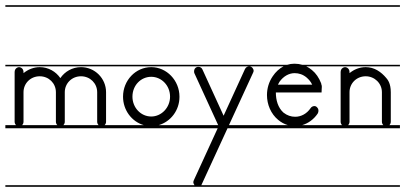

<svg xmlns="http://www.w3.org/2000/svg" viewBox="-23 -483 1551 735"><path d="M129 -226C106 -226 84 -217 67 -203V-207C67 -214 64 -220 59 -223C56 -225 53 -226 50 -226C47 -226 44 -225 41 -223C36 -220 33 -214 33 -207V-150V-130V-17C33 -12.1 35 -7.3 38.4 -4H-2.5V8H417V-4H377.6C381 -7.3 383 -12.1 383 -17V-130C383 -183 340 -226 287 -226C254 -226 225 -209 208 -184C191 -209 162 -226 129 -226ZM-2.5 226V232H417V226ZM-2.5 -235V-229H417V-235ZM-2.5 -463V-457H417V-463ZM61.6 -4C65 -7.3 67 -12.1 67 -17V-130C67 -164 94 -191 129 -191C164 -191 191 -164 191 -130V-17C191 -12.1 193 -7.3 196.4 -4ZM219.6 -4C223 -7.3 225 -12.1 225 -17V-130C225 -164 252 -191 287 -191C322 -191 349 -164 349 -130V-17C349 -12.1 351 -7.3 354.4 -4Z M556 -189C595 -189 628 -156 628 -113C628 -71 595 -37 556 -37C516 -37 484 -71 484 -113C484 -156 516 -189 556 -189ZM556 -226C496 -226 448 -175 448 -113C448 -61.2 481.4 -17.2 527.4 -4H414.5V8H703V-4H584.5C630 -17 664 -60.3 664 -112V-113C664 -175 615 -226 556 -226ZM414.5 226V232H703V226ZM414.5 -235V-229H703V-235ZM414.5 -463V-457H703V-463Z M700.5 -235V-229H931C924 -229 918 -225 915 -219L833 -40L752 -217C749 -224 743 -227 737 -227C734 -227 732 -227 730 -226C723 -223 720 -217 720 -210C720 -208 720 -205 721 -203L812.2 -4H700.5V8H810.3L719 207C718 210 717 212 717 215C717 218 719 222 721 225C721.3 225.3 721.5 225.7 721.8 226H700.5V232H735H966V226H747.4C748.8 224.3 749.6 222.4 750 221L848 8H966V-4H853.5L946 -205C947 -207 948 -210 948 -212C948 -215 947 -218 945 -221C942 -226 937 -229 931 -229H966V-235ZM700.5 -463V-457H966V-463Z M1105 -203C1121 -203 1137 -198 1151 -186C1160 -178 1167 -170 1172 -159H1041C1043 -163 1045 -166 1047 -170C1062 -191 1083 -203 1105 -203ZM963.5 226V232H1248V226ZM963.5 -463V-457H1248V-463ZM1078.9 -4H963.5V8H1248V-4H1133.7C1156.7 -10.7 1177.9 -25.8 1193 -48C1196 -53 1197 -60 1195 -66C1192 -72 1187 -77 1181 -77C1175 -77 1169 -74 1166 -69C1151 -47 1129 -36 1107 -36C1091 -36 1076 -41 1062 -52C1041 -71 1033 -100 1033 -129H1208C1208 -139 1209 -145 1209 -151C1209 -154 1208 -156 1208 -159H1207C1207 -161 1207 -163 1206 -165C1198 -185 1187 -202 1171 -215C1164.3 -220.7 1157 -225.3 1149.5 -229H1248V-235H1133.9C1124.8 -237.7 1115.4 -239 1106 -239H1102C1093.4 -239 1084.9 -237.6 1076.7 -235H963.5V-229H1062.3C1046.5 -220.8 1032.2 -207.8 1021 -191C1006 -169 999 -144 999 -119C999 -83 1014 -47 1042 -24C1053.2 -14.5 1065.9 -7.9 1078.9 -4Z M1377 -226C1353 -226 1332 -217 1315 -203V-207C1315 -214 1312 -220 1307 -223C1304 -225 1301 -226 1298 -226C1295 -226 1292 -225 1289 -223C1284 -220 1281 -214 1281 -207V-150V-130V-17C1281 -12.1 1283 -7.3 1286.4 -4H1245.5V8H1508V-4H1467.6C1471 -7.3 1473 -12.1 1473 -17V-130C1473 -164 1461 -178 1456 -184C1436 -208 1410 -226 1377 -226ZM1245.5 226V232H1508V226ZM1245.5 -235V-229H1508V-235ZM1245.5 -463V-457H1508V-463ZM1309.6 -4C1313 -7.3 1315 -12.1 1315 -17V-130C1315 -164 1342 -191 1377 -191C1411 -191 1439 -164 1439 -130V-17C1439 -12.1 1441 -7.3 1444.4 -4Z"/></svg>

Font: LetsTraceRuled
Style: Medium
Weight: 500
Version: Version 003.000